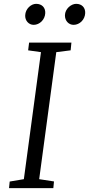

<svg xmlns="http://www.w3.org/2000/svg" viewBox="-20 -966 458 986"><path d="M26.4 0H253.9L257.3 -34.2L181.2 -45.9L269 -698.2L342.8 -707.5L346.7 -747.1H129.4L124.5 -707.5L190.4 -698.2L102.5 -45.9L29.8 -33.7ZM357.9 -838.4C389.2 -838.4 416 -865.2 417.5 -898.4C418.9 -926.3 400.9 -946.3 371.1 -946.3C345.7 -946.3 314 -920.9 313.5 -887.7C313 -858.9 333 -838.4 357.9 -838.4ZM152.8 -838.4C183.6 -838.4 210.9 -865.2 212.4 -898.4C213.9 -926.3 195.8 -946.3 165.5 -946.3C139.6 -946.3 110.8 -920.9 109.4 -887.7C107.9 -859.9 127.9 -838.4 152.8 -838.4Z"/></svg>

Font: Merriweather
Style: Light Italic
Weight: 300
Italic angle: -7.5°
Designer: Eben Sorkin
Foundry: Eben Sorkin
Version: Version 1.001